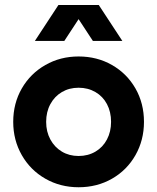

<svg xmlns="http://www.w3.org/2000/svg" viewBox="-20 -747 639 780"><path d="M33.7 -252Q33.7 -327.1 68.6 -387.7Q103.5 -448.2 164.3 -482.9Q225 -517.6 299.3 -517.6Q374.4 -517.6 435 -482.9Q495.6 -448.2 530.3 -387.7Q564.9 -327.1 564.9 -252Q564.9 -177.7 530.3 -116.7Q495.6 -55.7 435 -21Q374.4 13.7 299.3 13.7Q225 13.7 164.3 -21Q103.5 -55.7 68.6 -116.7Q33.7 -177.7 33.7 -252ZM431.2 -252Q431.2 -292.5 414.6 -324Q397.9 -355.5 367.7 -373Q337.4 -390.6 299.3 -390.6Q261.2 -390.6 231.4 -373Q201.7 -355.5 184.6 -324Q167.5 -292.5 167.5 -252Q167.5 -211.9 184.6 -180.4Q201.7 -148.9 231.4 -131.1Q261.1 -113.3 299.3 -113.3Q337.4 -113.3 367.7 -131Q397.9 -148.8 414.5 -180.4Q431.2 -211.9 431.2 -252ZM217.3 -726.6H336.9L241.2 -580.6H121.6ZM261.7 -726.6H381.3L477.1 -580.6H357.4Z"/></svg>

Font: Wanted Sans Std Variable
Style: Regular
Weight: 400
Designer: Original Design by Kil Hyung-jin and Kang Hanbin, Wanted Lab, Inc;
Foundry: Wanted Lab, Inc.
Version: Version 1.003;Glyphs 3.2 (3227)